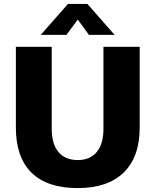

<svg xmlns="http://www.w3.org/2000/svg" viewBox="-20 -951 792 980"><path d="M61 -300V-712H244V-293Q244 -216 278.5 -175Q313 -134 377 -134Q440 -134 474 -175.5Q508 -217 508 -293V-712H693V-300Q693 -150 611.5 -70.5Q530 9 377 9Q221 9 141 -69.5Q61 -148 61 -300ZM188 -773 327 -931H426L565 -773H434L377 -851L319 -773Z"/></svg>

Font: Muli Black
Style: Regular
Weight: 900
Designer: Vernon Adams
Foundry: Vernon Adams
Version: Version 2.001